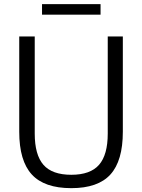

<svg xmlns="http://www.w3.org/2000/svg" viewBox="-20 -920 702 948"><path d="M332 9Q199 9 137 -58.5Q75 -126 75 -269.5V-740H151.5V-260.5Q151.5 -155.5 194.5 -106.2Q237.5 -57 332 -57Q426 -57 469 -106.2Q512 -155.5 512 -260.5V-740H586.5V-269.5Q586.5 -126 525.2 -58.5Q464 9 332 9ZM187.5 -847.5V-899.5H476.5V-847.5Z"/></svg>

Font: Encode Sans Semi Condensed
Style: Regular
Weight: 400
Width: 4
Designer: Multiple Designers
Foundry: Impallari Type
Version: Version 3.000; ttfautohint (v1.8.3) -l 8 -r 50 -G 200 -x 14 